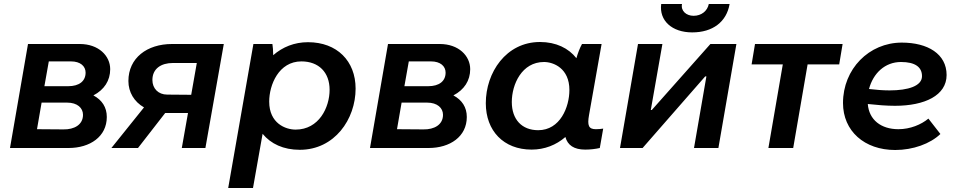

<svg xmlns="http://www.w3.org/2000/svg" viewBox="-20 -740 4799 960"><path d="M30 0H323C430 0 514 -57 514 -155C514 -204 490 -240 447 -263C501 -291 531 -337 531 -394C531 -461 473 -520 379 -520H120ZM165 -94 188 -227H315C367 -227 395 -200 395 -166C395 -116 351 -92 297 -93ZM202 -309 224 -433H335C382 -433 408 -409 408 -377C408 -335 377 -309 321 -309Z M889 0H1007L1099 -520H840C715 -520 622 -450 622 -335C622 -279 651 -231 700 -203L537 0H670L806 -175H814H920ZM742 -340C742 -397 786 -425 844 -425H964L936 -266L816 -267C771 -267 742 -298 742 -340Z M1121 200H1245L1293 -71C1334 -21 1397 9 1479 9C1653 9 1758 -144 1758 -297C1758 -435 1665 -529 1520 -529C1452 -529 1393 -505 1346 -464C1346 -486 1344 -508 1342 -520H1247ZM1458 -92C1408 -92 1326 -123 1326 -232C1326 -316 1374 -433 1487 -433C1574 -433 1628 -378 1628 -291C1628 -203 1575 -92 1458 -92Z M1830 0H2123C2230 0 2314 -57 2314 -155C2314 -204 2290 -240 2247 -263C2301 -291 2331 -337 2331 -394C2331 -461 2273 -520 2179 -520H1920ZM1965 -94 1988 -227H2115C2167 -227 2195 -200 2195 -166C2195 -116 2151 -92 2097 -93ZM2002 -309 2024 -433H2135C2182 -433 2208 -409 2208 -377C2208 -335 2177 -309 2121 -309Z M2906 8C2932 8 2957 5 2979 0L2996 -97C2984 -95 2972 -94 2959 -94C2923 -94 2916 -113 2925 -164L2988 -520H2890C2879 -500 2869 -474 2862 -449C2823 -499 2760 -530 2680 -530C2510 -530 2409 -377 2409 -224C2409 -86 2498 8 2638 8C2703 8 2761 -15 2807 -55C2818 -14 2850 8 2906 8ZM2700 -430C2747 -430 2827 -399 2827 -290C2827 -205 2781 -89 2671 -89C2589 -89 2539 -143 2539 -230C2539 -318 2589 -430 2700 -430Z M3080 0H3193L3506 -358H3512L3450 0H3572L3662 -520H3532L3239 -190H3234L3292 -520H3170ZM3441 -578C3544 -578 3613 -631 3628 -720H3524C3517 -685 3487 -661 3448 -661C3411 -661 3383 -686 3390 -720H3286C3275 -637 3340 -578 3441 -578Z M3738 -418H3894L3822 0H3946L4018 -418H4176L4193 -520H3755Z M4456 10C4545 10 4631 -21 4682 -70L4622 -147C4586 -117 4531 -94 4472 -94C4385 -94 4325 -141 4319 -220C4365 -215 4411 -211 4455 -211C4604 -211 4713 -263 4713 -365C4713 -470 4619 -527 4489 -527C4325 -527 4195 -395 4195 -225C4195 -85 4302 10 4456 10ZM4325 -295C4346 -374 4405 -430 4485 -430C4555 -430 4590 -405 4590 -359C4590 -310 4521 -288 4428 -288C4394 -288 4359 -291 4325 -295Z"/></svg>

Font: Fixel Display 20240404 SemiBold
Style: Italic
Weight: 600
Italic angle: -10°
Designer: AlfaBravo + MacPaw
Foundry: Kyrylo Tkachov, Marchela Mozhyna, Serhii Makarenko, Maria Weinstein, Zakhar Kryvoshyya
Version: Version 1.211;Glyphs 3.2 (3225)